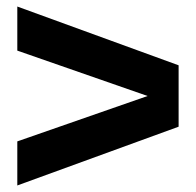

<svg xmlns="http://www.w3.org/2000/svg" viewBox="-20 -614 600 588"><path d="M33 -594 527 -414V-226L33 -46V-181L432 -320L33 -459Z"/></svg>

Font: CyStack Display
Style: Bold
Weight: 700
Designer: Weizhong Zhang
Foundry: 本地遙控
Version: Version 1.000;Glyphs 3.1.2 (3151)